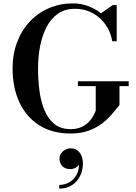

<svg xmlns="http://www.w3.org/2000/svg" viewBox="-20 -780 804 1136"><path d="M441 -299H741.5V-270.5H687V-159Q668 -134.5 643 -105.2Q618 -76 584.2 -49.8Q550.5 -23.5 504.5 -6.8Q458.5 10 397.5 10Q289 10 212.2 -38.8Q135.5 -87.5 95 -174.2Q54.5 -261 54.5 -375Q54.5 -460.5 81.5 -531.2Q108.5 -602 157 -653.2Q205.5 -704.5 270.8 -732.2Q336 -760 412 -760Q457.5 -760 500.2 -744.5Q543 -729 577.5 -701.5L647.5 -750H670.5V-536H644Q637.5 -576.5 618.5 -611.5Q599.5 -646.5 570.2 -672.8Q541 -699 504 -713.5Q467 -728 424.5 -728Q365 -728 323 -699Q281 -670 255.2 -619.8Q229.5 -569.5 217.2 -506.2Q205 -443 205 -375Q205 -307 213.5 -242.8Q222 -178.5 243.2 -127.5Q264.5 -76.5 302 -46.2Q339.5 -16 397.5 -16Q435 -16 461.2 -28Q487.5 -40 504.5 -57.8Q521.5 -75.5 531.8 -94Q542 -112.5 546.5 -125V-270.5H441ZM330.5 336V314Q365 314 392.5 297.2Q420 280.5 435.2 249.5Q450.5 218.5 447 176.5H454Q454.5 186 446.8 196.2Q439 206.5 425.5 213.5Q412 220.5 396 220.5Q364.5 220.5 348.2 202.2Q332 184 332 159Q332 142 341.2 128Q350.5 114 366 105.8Q381.5 97.5 400 97.5Q429 97.5 449.8 121Q470.5 144.5 470.5 188Q470.5 227.5 453.8 261.2Q437 295 405.8 315.5Q374.5 336 330.5 336Z"/></svg>

Font: Bodoni Moda 9pt SemiBold
Style: Regular
Weight: 600
Designer: Owen Earl
Foundry: indestructible type
Version: Version 2.005